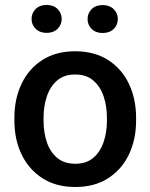

<svg xmlns="http://www.w3.org/2000/svg" viewBox="-20 -745 607 775"><path d="M38.1 -258.3V-269.5Q38.1 -346.2 67.1 -407Q96.2 -467.8 151.1 -502.9Q206.1 -538.1 283.2 -538.1Q360.8 -538.1 416 -502.9Q471.2 -467.8 500.2 -407Q529.3 -346.2 529.3 -269.5V-258.3Q529.3 -181.6 500.2 -121.1Q471.2 -60.5 416.3 -25.4Q361.3 9.8 284.2 9.8Q206.5 9.8 151.6 -25.4Q96.7 -60.5 67.4 -121.1Q38.1 -181.6 38.1 -258.3ZM155.8 -269.5V-258.3Q155.8 -210.4 169.2 -170.9Q182.6 -131.3 210.9 -107.7Q239.3 -84 284.2 -84Q328.1 -84 356.2 -107.7Q384.3 -131.3 397.9 -170.9Q411.6 -210.4 411.6 -258.3V-269.5Q411.6 -316.4 398.2 -356.2Q384.8 -396 356.4 -420.2Q328.1 -444.3 283.2 -444.3Q238.8 -444.3 210.7 -420.2Q182.6 -396 169.2 -356.2Q155.8 -316.4 155.8 -269.5ZM107.4 -668.5Q107.4 -692.4 124 -708.7Q140.6 -725.1 168 -725.1Q195.8 -725.1 212.4 -708.7Q229 -692.4 229 -668.5Q229 -645 212.4 -628.7Q195.8 -612.3 168 -612.3Q140.6 -612.3 124 -628.7Q107.4 -645 107.4 -668.5ZM333.5 -668Q333.5 -691.9 350.1 -708.3Q366.7 -724.6 394.5 -724.6Q421.9 -724.6 438.7 -708.3Q455.6 -691.9 455.6 -668Q455.6 -644 438.7 -627.9Q421.9 -611.8 394.5 -611.8Q366.7 -611.8 350.1 -627.9Q333.5 -644 333.5 -668Z"/></svg>

Font: Vazirmatn UI FD Medium
Style: Regular
Weight: 500
Designer: Saber Rastikerdar
Foundry: Saber Rastikerdar
Version: Version 33.003